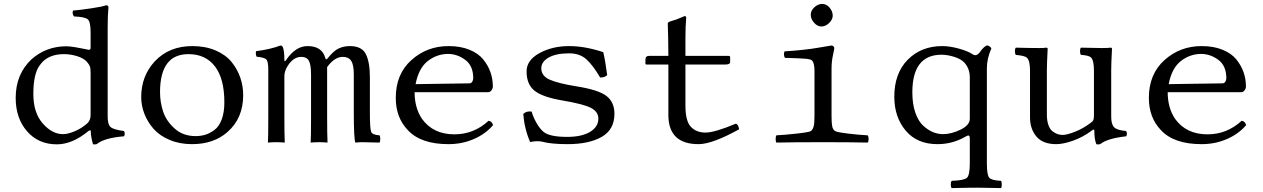

<svg xmlns="http://www.w3.org/2000/svg" viewBox="-20 -725 6440 979"><path d="M442 -138V-350Q442 -376 438.5 -386Q435 -396 423 -410Q407 -428 373.5 -438.5Q340 -449 306 -449Q223 -449 184 -394Q150 -351 150 -246Q150 -150 198 -95.5Q246 -41 301 -41Q326 -41 360.5 -55.5Q395 -70 424 -95Q442 -111 442 -138ZM430 -56Q348 11 270 11Q176 11 118 -55.5Q60 -122 60 -226Q60 -347 141 -423Q216 -489 318 -489Q335 -489 362.5 -484.5Q390 -480 410.5 -475.5Q431 -471 432 -471Q442 -471 442 -481V-559Q442 -613 428 -626Q414 -639 358 -641Q347 -652 352 -671Q387 -674 445 -682.5Q503 -691 520 -698Q533 -698 533 -688Q529 -648 529 -583V-130Q529 -91 543.5 -77.5Q558 -64 612 -57Q616 -52 616 -43Q616 -34 612 -30Q512 -22 473 10Q462 13 454 10Q443 -28 443 -55Q443 -66 430 -56Z M700 -230Q700 -337 769 -412Q842 -490 961 -490Q1028 -490 1080 -467.5Q1132 -445 1161.5 -408Q1191 -371 1205.5 -328.5Q1220 -286 1220 -240Q1220 -122 1140 -52Q1070 10 959 10Q896 10 845 -11.5Q794 -33 763.5 -67.5Q733 -102 716.5 -144Q700 -186 700 -230ZM941 -449Q796 -449 796 -255Q796 -205 811.5 -157Q827 -109 870 -70Q913 -31 977 -31Q1004 -31 1027 -38Q1050 -45 1073.5 -62.5Q1097 -80 1110.5 -116Q1124 -152 1124 -203Q1124 -324 1076 -386.5Q1028 -449 941 -449Z M1430 -132Q1430 -41 1432 2Q1407 0 1391 0Q1367 0 1346 2Q1348 -17 1348 -132V-368Q1348 -411 1338.5 -421.5Q1329 -432 1288 -436Q1282 -453 1286 -464Q1361 -474 1410 -493Q1418 -493 1422 -485Q1430 -467 1430 -419Q1430 -406 1439 -419Q1487 -490 1548 -490Q1623 -490 1639 -428Q1642 -417 1651 -428Q1681 -466 1707 -478Q1733 -490 1764 -490Q1825 -490 1845.5 -449Q1866 -408 1866 -331V-152Q1866 -69 1872.5 -53Q1879 -37 1915 -35Q1919 -30 1919 -16.5Q1919 -3 1915 2Q1829 0 1828 0Q1814 0 1792 2Q1784 -17 1784 -152V-346Q1784 -395 1770.5 -415Q1757 -435 1728 -435Q1686 -435 1648 -383V-132Q1648 -41 1650 2Q1625 0 1609 0Q1585 0 1564 2Q1566 -17 1566 -132V-344Q1566 -395 1555 -415Q1544 -435 1516 -435Q1476 -435 1447 -389Q1430 -362 1430 -337Z M2099 -296 2373 -300Q2383 -300 2388 -308.5Q2393 -317 2393 -326Q2393 -390 2352 -420Q2311 -450 2265 -450Q2208 -450 2161.5 -414Q2115 -378 2099 -296ZM2471 -109Q2488 -108 2494 -87Q2456 -42 2396 -16Q2336 10 2267 10Q2126 10 2060 -61Q1998 -125 1998 -226Q1998 -347 2077.5 -418.5Q2157 -490 2267 -490Q2328 -490 2373.5 -471.5Q2419 -453 2444 -422Q2469 -391 2481 -356.5Q2493 -322 2493 -284Q2493 -274 2486 -264.5Q2479 -255 2469 -255H2094Q2094 -176 2131 -120Q2188 -40 2297 -40Q2396 -40 2471 -109Z M2648 -144Q2664 -160 2691 -156Q2697 -132 2714 -101Q2731 -70 2751 -53Q2782 -27 2872 -27Q2946 -27 2988.5 -52.5Q3031 -78 3031 -120Q3031 -156 2992 -175.5Q2953 -195 2846 -213Q2746 -230 2705.5 -262.5Q2665 -295 2665 -361Q2665 -418 2730.5 -454Q2796 -490 2882 -490Q2963 -490 3056 -459Q3066 -418 3076 -342Q3063 -329 3040 -330Q3003 -393 2969.5 -423Q2936 -453 2882 -453Q2815 -453 2777.5 -431.5Q2740 -410 2740 -377Q2740 -338 2782.5 -319Q2825 -300 2918 -285Q3032 -267 3072.5 -235.5Q3113 -204 3113 -145Q3113 -64 3048 -27Q2983 10 2874 10Q2791 10 2747 -2Q2736 -5 2717 -5Q2707 -5 2683 -1Q2654 -68 2648 -144Z M3289 -440H3388Q3388 -489 3387 -527.5Q3386 -566 3385.5 -585Q3385 -604 3385 -606Q3385 -610 3391 -613Q3397 -616 3409 -619.5Q3421 -623 3427 -625Q3469 -643 3471 -643Q3479 -643 3479 -634Q3475 -594 3475 -529V-440H3695Q3703 -440 3703 -434V-409Q3703 -396 3679 -396H3475V-187Q3475 -107 3503 -78Q3531 -49 3577 -49Q3624 -49 3731 -94Q3744 -93 3749 -66Q3612 10 3542 10Q3388 10 3388 -139V-396H3276Q3271 -396 3271 -402V-420Q3271 -440 3289 -440Z M4114 -650Q4114 -671 4132.5 -688Q4151 -705 4172 -705Q4194 -705 4210 -686Q4226 -667 4226 -645Q4226 -626 4208 -608Q4190 -590 4168 -590Q4148 -590 4131 -609Q4114 -628 4114 -650ZM4220 -134Q4220 -97 4223.5 -80.5Q4227 -64 4238 -57Q4246 -51 4303.5 -44Q4361 -37 4404 -35Q4409 -30 4409 -16Q4409 -2 4404 2Q4318 0 4178 0Q4023 0 3939 2Q3935 -2 3935 -16Q3935 -30 3939 -35Q3981 -37 4044 -44Q4107 -51 4115 -57Q4125 -65 4129 -81.5Q4133 -98 4133 -134V-364Q4133 -401 4122 -415Q4116 -423 4087.5 -425.5Q4059 -428 3982 -430Q3974 -446 3980 -463Q4087 -470 4154 -482Q4216 -493 4220 -493Q4225 -493 4229.5 -489Q4234 -485 4234 -480Q4234 -474 4227 -442.5Q4220 -411 4220 -372Z M4898 -405Q4881 -424 4846 -435Q4811 -446 4781 -446Q4632 -446 4632 -254Q4632 -194 4647.5 -150Q4663 -106 4688 -83.5Q4713 -61 4738 -51Q4763 -41 4788 -41Q4831 -41 4878 -64Q4925 -87 4925 -119V-331Q4925 -374 4898 -405ZM4925 107V-18Q4925 -33 4919 -34Q4913 -35 4895 -24Q4833 10 4760 10Q4656 10 4598 -59Q4540 -128 4540 -232Q4540 -351 4608.5 -420.5Q4677 -490 4785 -490Q4822 -490 4868 -477.5Q4914 -465 4940 -448Q4960 -434 4980 -464Q4997 -488 5014 -494Q5031 -488 5035 -478Q5012 -427 5012 -376V107Q5012 167 5024 181Q5036 195 5084 197Q5088 202 5088 216Q5088 230 5084 234Q4998 232 4969 232Q4917 232 4833 234Q4828 230 4828 216Q4828 202 4833 197Q4896 195 4910.5 181.5Q4925 168 4925 107Z M5366 10Q5297 10 5264.5 -29Q5232 -68 5232 -126V-365Q5232 -416 5216 -431Q5205 -441 5160 -445Q5155 -450 5155 -464Q5155 -478 5160 -482Q5233 -480 5278 -480Q5305 -480 5314 -482Q5322 -482 5322 -476Q5318 -399 5318 -369V-140Q5318 -109 5326 -87Q5334 -65 5347.5 -55Q5361 -45 5373 -41Q5385 -37 5398 -37Q5420 -37 5461 -53Q5502 -69 5542 -99Q5553 -107 5555.5 -114.5Q5558 -122 5558 -138V-364Q5558 -417 5543 -432Q5531 -443 5492 -445Q5487 -450 5487 -464Q5487 -478 5492 -482Q5565 -480 5598.5 -480Q5632 -480 5642 -482Q5650 -482 5650 -476Q5646 -399 5646 -369V-130Q5646 -92 5660.5 -76.5Q5675 -61 5722 -57Q5726 -52 5726 -43Q5726 -34 5722 -30Q5625 -19 5590 10Q5578 13 5570 10Q5560 -15 5560 -59Q5560 -69 5548 -60Q5501 -25 5451 -7.5Q5401 10 5366 10Z M5939 -296 6213 -300Q6223 -300 6228 -308.5Q6233 -317 6233 -326Q6233 -390 6192 -420Q6151 -450 6105 -450Q6048 -450 6001.5 -414Q5955 -378 5939 -296ZM6311 -109Q6328 -108 6334 -87Q6296 -42 6236 -16Q6176 10 6107 10Q5966 10 5900 -61Q5838 -125 5838 -226Q5838 -347 5917.5 -418.5Q5997 -490 6107 -490Q6168 -490 6213.5 -471.5Q6259 -453 6284 -422Q6309 -391 6321 -356.5Q6333 -322 6333 -284Q6333 -274 6326 -264.5Q6319 -255 6309 -255H5934Q5934 -176 5971 -120Q6028 -40 6137 -40Q6236 -40 6311 -109Z"/></svg>

Font: Linux Libertine Mono O
Style: Mono
Weight: 400
Designer: Philipp H. Poll
Foundry: Philipp H. Poll
Version: Version 5.1.7